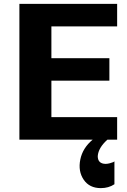

<svg xmlns="http://www.w3.org/2000/svg" viewBox="-20 -720 654 990"><path d="M584 0H534Q487 42 484 85Q484 124 524 125Q534 125 545.5 122Q557 119 564 116L570 112V230Q540 250 500 250Q441 250 411.5 206.5Q382 163 394 103Q406 43 458 0H80V-700H584V-584H245V-420H544V-304H245V-116H584Z"/></svg>

Font: Fivo Sans Modern
Style: Regular
Weight: 700
Designer: Alexander Slobzheninov
Foundry: Alexander Slobzheninov
Version: 1.0